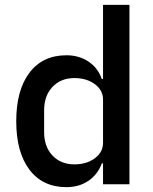

<svg xmlns="http://www.w3.org/2000/svg" viewBox="-20 -760 632 792"><path d="M400 -86Q383 -40 344.5 -14Q306 12 254 12Q156 12 101.5 -60Q47 -132 47 -260Q47 -388 101.5 -460Q156 -532 254 -532Q306 -532 345 -506Q384 -480 400 -434H405V-740H514V0H405V-86ZM405 -171V-349Q405 -388 371 -413Q337 -438 287 -438Q231 -438 196.5 -401.5Q162 -365 162 -305V-215Q162 -155 196.5 -118.5Q231 -82 287 -82Q337 -82 371 -107Q405 -132 405 -171Z"/></svg>

Font: IBM Plex Sans KR Medm
Style: Regular
Weight: 500
Designer: Mike Abbink; Paul van der Laan; Pieter van Rosmalen; Wujin Sim; Chorong Kim; Dohee Lee;
Foundry: Sandoll Inc.
Version: Version 1.003